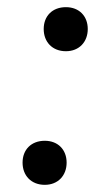

<svg xmlns="http://www.w3.org/2000/svg" viewBox="-20 -608 275 536"><path d="M105 -92C142 -92 166 -118 166 -154C166 -190 142 -215 105 -215C67 -215 43 -190 43 -154C43 -118 67 -92 105 -92ZM164 -465C201 -465 225 -491 225 -527C225 -563 201 -588 164 -588C126 -588 102 -563 102 -527C102 -491 126 -465 164 -465Z"/></svg>

Font: SN Pro Medium
Style: Italic
Weight: 400
Italic angle: -9°
Designer: Tobias Whetton
Foundry: Supernotes
Version: Version 1.001;Glyphs 3.2 (3249)